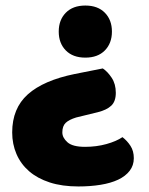

<svg xmlns="http://www.w3.org/2000/svg" viewBox="-20 -508 538 693"><path d="M351 -261Q368 -250 383 -227.5Q398 -205 398 -173Q398 -142 381.5 -126.5Q365 -111 333 -103L255 -84Q229 -76 217 -64.5Q205 -53 205 -30Q205 -11 223.5 5.5Q242 22 287 22Q328 22 364 12Q400 2 422 -13Q439 0 451 18.5Q463 37 463 63Q463 89 448 108.5Q433 128 406.5 140.5Q380 153 343 159Q306 165 263 165Q204 165 159.5 150.5Q115 136 85 110Q55 84 39.5 48Q24 12 24 -30Q24 -117 80.5 -167.5Q137 -218 250 -241ZM384 -394Q384 -352 358.5 -326Q333 -300 288 -300Q243 -300 217.5 -326Q192 -352 192 -394Q192 -436 217.5 -462Q243 -488 288 -488Q333 -488 358.5 -462Q384 -436 384 -394Z"/></svg>

Font: Baloo Chettan 2 ExtraBold
Style: Regular
Weight: 800
Designer: Maithili Shingre, Unnati Kotecha and Ek Type
Foundry: Ek Type
Version: Version 1.640;hotconv 1.0.111;makeotfexe 2.5.65597; ttfautoh